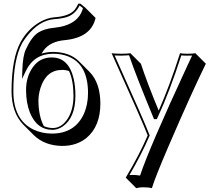

<svg xmlns="http://www.w3.org/2000/svg" viewBox="-20 -718 1153 1032"><path d="M42 -228Q42.5 -403.8 90.8 -492.2Q129.4 -561.5 193.4 -599.1Q232.4 -621.6 272 -625Q353.5 -630.9 381.8 -666Q392.1 -679.2 400.9 -698.2H412.1L437 -678.2L493.7 -621.6Q470.2 -516.6 329.6 -502.4Q249.5 -495.6 213.9 -446.3Q208 -438 203.6 -429.7Q231.4 -438.5 264.2 -439Q354.5 -438.5 404.8 -388.2L461.4 -331.5Q519 -272.5 519.5 -161.6Q519.5 -39.1 444.8 23.4Q392.6 65.9 315.4 66.4Q220.2 65.4 161.6 8.3L105 -48.3Q42.5 -112.8 42 -228ZM314.5 -342.3Q229.5 -342.3 198.2 -247.1Q187 -211.9 186.5 -178.2Q187 -93.8 215.8 -40Q238.3 -30.3 263.2 -29.8Q311 -29.8 343.8 -80.1Q375 -128.4 375 -204.1Q374.5 -286.6 351.1 -335.9Q334 -342.3 314.5 -342.3ZM257.8 -409.2Q350.1 -409.2 376.5 -292.5Q385.3 -252.9 385.3 -204.1Q385.3 -85.4 316.9 -38.1Q290.5 -20.5 263.2 -20Q178.2 -20 140.6 -113.3Q120.1 -165.5 120.1 -234.9Q120.1 -307.1 158.2 -358.9Q194.8 -409.2 257.8 -409.2ZM51.8 -228Q51.8 -72.3 162.1 -20.5Q205.6 -0.5 258.8 0Q381.3 0 430.2 -104.5Q453.1 -154.8 453.1 -217.8Q453.1 -373.5 344.7 -415.5Q308.6 -429.2 264.2 -429.2Q163.1 -428.2 119.1 -336.9L98.6 -293.9L100.1 -341.3Q102.5 -418.5 119.1 -453.1Q149.4 -519 184.6 -542.5Q218.3 -564 272 -568.8Q401.9 -582.5 425.8 -674.3L407.7 -688.5Q384.3 -640.1 336.4 -625.5Q310.5 -617.7 272.9 -615.2Q189.5 -608.9 121.6 -519.5Q108.9 -502.4 99.6 -487.3Q51.8 -400.4 51.8 -228Z M579.6 -432.1Q594.2 -429.2 631.8 -429.2Q668 -429.2 680.7 -432.1L737.3 -375.5Q769.5 -276.9 833 -123.5Q892.6 -258.3 947.8 -432.1Q958.5 -429.2 986.8 -429.2Q1019.5 -429.2 1029.8 -432.1L1086.4 -375.5Q1010.7 -221.7 885.3 69.3Q814 234.9 796.4 293.5Q779.8 288.6 747.6 288.6Q729 288.6 712.4 293.5L655.8 236.8Q728.5 115.7 773.9 9.8Q751.5 -50.8 582 -427.2Q580.6 -430.2 579.6 -432.1ZM596.2 -419.9Q757.3 -62 783.2 6.3L784.7 10.3L782.7 14.2Q740.2 112.8 675.8 223.1Q684.1 222.2 690.9 222.2Q710.9 222.2 732.9 225.6Q780.3 81.1 988.8 -368.7Q1002.9 -399.4 1012.7 -419.4Q1002 -418.9 986.8 -418.9Q965.3 -418.9 954.6 -420.4Q891.1 -223.1 825.7 -83.5L822.8 -77.6H807.6L805.2 -84Q707 -321.3 673.8 -420.9Q658.7 -419.4 631.8 -418.9Q608.9 -418.9 596.2 -419.9Z"/></svg>

Font: Linux Biolinum Shadow O
Style: Regular
Weight: 400
Designer: Philipp H. Poll
Foundry: Philipp H. Poll
Version: Version 1.0.4